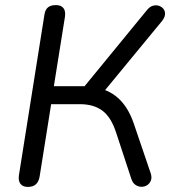

<svg xmlns="http://www.w3.org/2000/svg" viewBox="-20 -732 681 759"><path d="M90.2 6.9Q70.3 6.9 60.9 -5.2Q51.5 -17.3 54.9 -39.7L155.8 -675.1Q159.2 -695 170.4 -703.5Q181.5 -711.9 201.4 -711.9Q221.7 -711.9 230.9 -699.8Q240.1 -687.7 236.7 -665.3L192.9 -391.2H321L301.2 -375.2L561.2 -692.5Q571.9 -705.6 584.3 -709.2Q596.7 -712.9 607.9 -709.2Q619 -705.6 626.1 -696.9Q633.1 -688.1 632.4 -675.5Q631.6 -662.9 619.9 -648.2L383.5 -361.3L346.5 -387.7Q405.8 -380.9 446.2 -345Q486.5 -309 508.5 -244.6L575.3 -48.3Q581.1 -31.8 576.8 -19.5Q572.4 -7.1 562.2 -0.3Q552 6.5 539.4 6.4Q526.8 6.4 515.6 -1.1Q504.5 -8.6 499.1 -25.2L439.4 -206.7Q419.7 -268.3 385.2 -294.2Q350.7 -320.2 295.9 -320.2H182.2L136.8 -35Q133.4 -14 122 -3.6Q110.6 6.9 90.2 6.9Z"/></svg>

Font: Nunito ExtraLight
Style: Italic
Weight: 200
Italic angle: -9°
Designer: Vernon Adams
Foundry: Vernon Adams
Version: Version 3.602